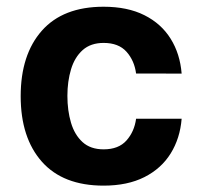

<svg xmlns="http://www.w3.org/2000/svg" viewBox="-20 -558 620 582"><path d="M294.1 -537.6Q171.2 -537.6 106.9 -465Q42.7 -392.4 42.7 -266.4Q42.7 -140.5 106.9 -67.9Q171.2 4.7 294.1 4.7Q366.6 4.7 417.8 -21.2Q469 -47.1 497.4 -92.9Q525.8 -138.6 530.6 -198H392.5Q387.3 -159.1 363.4 -132.2Q339.5 -105.3 294.1 -105.3Q254.3 -105.3 230.1 -127.4Q206 -149.5 195.2 -186.1Q184.3 -222.8 184.3 -267.4Q184.3 -311.4 195.3 -347.9Q206.3 -384.4 230.6 -406.2Q255 -427.9 294.1 -427.9Q339.5 -427.9 363.4 -401.2Q387.3 -374.5 392.5 -335.2L530.6 -334.9Q525.8 -394.9 497.2 -440.7Q468.6 -486.5 417.6 -512Q366.6 -537.6 294.1 -537.6Z"/></svg>

Font: Estedad VF
Style: Regular
Weight: 100
Designer: Amin Abedi
Version: Version 7.3